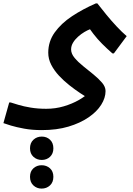

<svg xmlns="http://www.w3.org/2000/svg" viewBox="-50 -499 779 1126"><path d="M195 264Q138 264 92 255.5Q46 247 14.5 237.5Q-17 228 -30 223L4 102H13Q29 107 58.5 116Q88 125 130 132Q172 139 221 139Q275 139 324 124.5Q373 110 412.5 87.5Q452 65 474 41L475 82Q452 68 421 47.5Q390 27 357 1Q324 -25 296 -55Q268 -85 250.5 -119Q233 -153 233 -190Q233 -256 271 -309Q309 -362 372.5 -404Q436 -446 512 -479H521Q545 -448 574.5 -412Q604 -376 634.5 -343.5Q665 -311 693 -287L618 -186H609Q577 -214 549 -242Q521 -270 498 -300Q475 -330 454 -362L497 -332Q493 -333 478 -327.5Q463 -322 444.5 -311Q426 -300 408 -284Q390 -268 378.5 -249Q367 -230 367 -209Q367 -184 387.5 -159.5Q408 -135 438 -111Q468 -87 498 -62.5Q528 -38 548.5 -14Q569 10 569 35Q569 75 543.5 115.5Q518 156 469 189.5Q420 223 351.5 243.5Q283 264 195 264ZM195 439Q166 439 146 420.5Q126 402 126 371Q126 339 146 320.5Q166 302 195 302Q224 302 243.5 320.5Q263 339 263 371Q263 402 243.5 420.5Q224 439 195 439ZM194 607Q166 607 146 588.5Q126 570 126 538Q126 506 146 488Q166 470 194 470Q223 470 243 488Q263 506 263 538Q263 570 243 588.5Q223 607 194 607Z"/></svg>

Font: Kufam SemiBold
Style: Italic
Weight: 600
Italic angle: -11°
Designer: Artur Schmal
Foundry: Original Type
Version: Version 1.301; ttfautohint (v1.8.3)